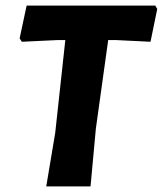

<svg xmlns="http://www.w3.org/2000/svg" viewBox="-20 -665 581 685"><path d="M534 -645 541 -633 517 -516 395 -522H366L322 -206L303 0H145L177 -191L213 -522H184L58 -516L50 -528L75 -645Z"/></svg>

Font: Alegreya Sans ExtraBold
Style: Italic
Weight: 800
Italic angle: -7°
Designer: Juan Pablo del Peral
Foundry: Huerta Tipografica
Version: Version 2.007